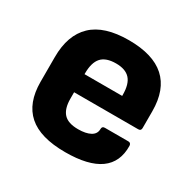

<svg xmlns="http://www.w3.org/2000/svg" viewBox="-121 -634 779 773"><g transform="rotate(30 268.5 -247.5)"><path d="M271 12Q155 12 99.5 -37Q44 -86 44 -184V-299Q44 -401 99.5 -454Q155 -507 269 -507Q493 -507 493 -306V-228Q493 -215 480 -215H182V-185Q182 -139 202.5 -116.5Q223 -94 270 -94Q306 -94 327 -105.5Q348 -117 348 -140Q348 -153 361 -153H470Q482 -153 483 -140Q486 12 271 12ZM182 -299H357V-304Q357 -354 336 -377Q315 -400 271 -400Q224 -400 203 -376.5Q182 -353 182 -303Z"/></g></svg>

Font: Sofia Sans ExtraBold
Style: Regular
Weight: 800
Designer: Botio Nikoltchev, Ani Petrova
Foundry: lettersoup
Version: Version 4.101; ttfautohint (v1.8.4.7-5d5b)